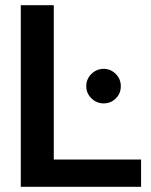

<svg xmlns="http://www.w3.org/2000/svg" viewBox="-20 -719 583 739"><path d="M60 -699H187V-105H523V0H60ZM312 -387Q312 -415 332 -434.5Q352 -454 379 -454Q406 -454 425.5 -434.5Q445 -415 445 -387Q445 -359 425.5 -340Q406 -321 379 -321Q352 -321 332 -340.5Q312 -360 312 -387Z"/></svg>

Font: Prompt Medium
Style: Regular
Weight: 500
Designer: Katatrad Team
Foundry: CadsonDemak
Version: Version 1.000